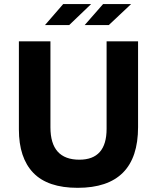

<svg xmlns="http://www.w3.org/2000/svg" viewBox="-20 -901 763 933"><path d="M357.4 11.7Q212 11.7 141.9 -61Q71.8 -133.8 71.8 -272V-700.2H225.1V-282.2Q225.1 -125 365.7 -125Q498 -125 498 -274.9V-700.2H650.9V-283.2Q650.9 11.7 357.4 11.7ZM481 -881.3H617.2L508.8 -779.3H391.6ZM287.1 -881.3H422.9L316.4 -779.3H198.7Z"/></svg>

Font: DavidDev Light
Style: Regular
Weight: 300
Designer: David.dev
Foundry: David.dev
Version: Version 1.001;FEAKit 1.0